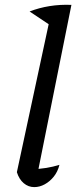

<svg xmlns="http://www.w3.org/2000/svg" viewBox="-20 -758 321 785"><path d="M188 -653 101 -711Q139 -726 182.5 -733Q226 -740 272 -738ZM129 -26 111 -66Q142 -67 169.5 -71.5Q197 -76 223 -84Q216 -56 200 -36Q184 -16 163 -4.5Q142 7 120 7Q96 7 77 -9Q58 -25 49 -54L191 -715L272 -738Z"/></svg>

Font: Piazzolla Thin Medium
Style: Italic
Weight: 500
Italic angle: -11.3°
Version: Version 2.005